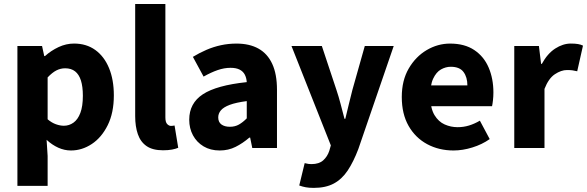

<svg xmlns="http://www.w3.org/2000/svg" viewBox="-20 -720 2856 934"><path d="M64.7 184.1V-496.1H184.6L195.2 -447.3H198.9Q228.3 -473.8 265 -491Q301.7 -508.1 340.1 -508.1Q400.2 -508.1 443.5 -476.9Q486.8 -445.7 510.3 -389Q533.8 -332.4 533.8 -255.9Q533.8 -170.8 503.9 -110.8Q474 -50.8 426.4 -19.4Q378.8 12 325.1 12Q293.6 12 263.5 -1.5Q233.4 -15.1 206.7 -39.8L211.7 38.7V184.1ZM290.8 -108.3Q316.5 -108.3 337.5 -123.4Q358.6 -138.4 370.9 -170.7Q383.1 -202.9 383.1 -254.2Q383.1 -298.8 373.7 -328.4Q364.3 -358 345.3 -372.9Q326.3 -387.8 296.9 -387.8Q274.8 -387.8 254.4 -377.5Q234 -367.1 211.7 -343.4V-139.7Q231.8 -122.6 252.3 -115.5Q272.7 -108.3 290.8 -108.3Z M773.1 11.1Q722.6 11.1 693.1 -9.3Q663.5 -29.7 650.6 -67.2Q637.6 -104.6 637.6 -154.9V-700.4H784.5V-148.9Q784.5 -125.2 793.4 -116.4Q802.2 -107.5 811.6 -107.5Q816.2 -107.5 819.7 -108Q823.2 -108.5 829.2 -109.5L847 -1.1Q835.3 4 816.7 7.6Q798.2 11.1 773.1 11.1Z M1048.8 12Q1003.5 12 970.2 -8Q937 -27.9 918.7 -61.8Q900.5 -95.7 900.5 -137.6Q900.5 -217.8 966.9 -261.4Q1033.4 -305 1180.4 -320.5Q1178.9 -341.6 1170.7 -357.2Q1162.4 -372.9 1145.5 -381.5Q1128.5 -390.1 1101.6 -390.1Q1070.7 -390.1 1038.7 -379Q1006.7 -368 970.4 -347.4L918.3 -443.4Q949.8 -462.6 984 -477.4Q1018.2 -492.2 1054.8 -500.1Q1091.4 -508 1130.4 -508Q1193.6 -508 1237.5 -483.5Q1281.3 -459 1304.3 -409.3Q1327.4 -359.6 1327.4 -283.3V0H1207.2L1196.9 -50.6H1192.9Q1161.2 -23.2 1126.1 -5.6Q1091.1 12 1048.8 12ZM1098.2 -103.3Q1123.2 -103.3 1142.2 -114.1Q1161.3 -124.9 1180.4 -144.3V-228.2Q1128 -221.3 1097.7 -210Q1067.4 -198.6 1054.5 -183.2Q1041.6 -167.8 1041.6 -149Q1041.6 -125.8 1057.2 -114.5Q1072.7 -103.3 1098.2 -103.3Z M1506.4 194Q1483.7 194 1467.5 191Q1451.3 188 1435.7 182.3L1462.1 73.6Q1473.4 76.6 1480.6 77.4Q1487.8 78.3 1495.2 78.3Q1532 78.3 1552.4 59.9Q1572.9 41.5 1582 13.2L1589.4 -12.7L1398 -496.1H1545.7L1616.6 -282.7Q1627.8 -249.4 1636.9 -214.2Q1646.1 -179 1655.8 -142.1H1659.8Q1668.5 -177.4 1676.8 -212.5Q1685.1 -247.7 1694.3 -282.7L1754.5 -496.1H1895.2L1723 5.4Q1699.5 67.1 1671.6 109.2Q1643.6 151.3 1604.2 172.6Q1564.7 194 1506.4 194Z M2186.4 12Q2115.1 12 2057.9 -18.8Q2000.8 -49.6 1967.6 -107.6Q1934.5 -165.7 1934.5 -248.2Q1934.5 -328.8 1968.4 -386.9Q2002.2 -444.9 2055.9 -476.5Q2109.6 -508 2169.2 -508Q2240.2 -508 2287.1 -476.6Q2334.1 -445.2 2357.1 -391.3Q2380.2 -337.4 2380.2 -270Q2380.2 -250.6 2378.1 -232.6Q2376.1 -214.5 2373.6 -203.3H2048.5L2047.4 -304.7H2253.6Q2253.6 -344.3 2234.9 -369.7Q2216.2 -395.2 2172.4 -395.2Q2148.3 -395.2 2125.1 -382.2Q2102 -369.1 2087 -337Q2072 -305 2073.2 -248.2Q2074.3 -191.9 2093.7 -159.9Q2113.2 -127.9 2143.1 -114.6Q2173 -101.3 2206 -101.3Q2234.6 -101.3 2261.4 -109.4Q2288.2 -117.6 2314.4 -133L2362.2 -43.4Q2324.8 -17.1 2277.7 -2.6Q2230.6 12 2186.4 12Z M2481.7 0V-496.1H2601.6L2612.2 -409.4H2615.9Q2643 -459.2 2680.7 -483.7Q2718.4 -508.1 2756.8 -508.1Q2777.9 -508.1 2791.8 -505.7Q2805.6 -503.3 2816 -498.1L2787.9 -373.3Q2775.6 -376.3 2765 -377.8Q2754.4 -379.3 2738 -379.3Q2709.9 -379.3 2679.3 -359Q2648.6 -338.7 2628.7 -287.5V0Z"/></svg>

Font: Source Sans 3 VF
Style: Regular
Weight: 200
Designer: Paul D. Hunt
Foundry: Adobe
Version: Version 3.046;hotconv 1.0.118;makeotfexe 2.5.65603